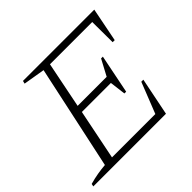

<svg xmlns="http://www.w3.org/2000/svg" viewBox="-159 -820 996 996"><g transform="rotate(-45 338.5 -322.5)"><path d="M-3 0 0 -15Q32 -24 61.5 -29Q91 -34 118 -36L241 -609L122 -629L126 -645H649L612 -458H597L596 -607H286L235 -353H448L495 -441H508L465 -227H452L441 -315H228L172 -38H490L557 -208H572L530 0Z"/></g></svg>

Font: Piazzolla SC ExtraLight
Style: Italic
Weight: 200
Italic angle: -11.3°
Designer: Juan Pablo del Peral
Foundry: Huerta Tipografica
Version: Version 1.330